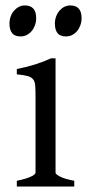

<svg xmlns="http://www.w3.org/2000/svg" viewBox="-20 -682 326 702"><path d="M278.3 -615.7Q278.3 -602.1 273.9 -589.8Q269.5 -577.6 262 -568.6Q254.4 -559.6 244.1 -554.2Q233.9 -548.8 221.7 -548.8Q199.7 -548.8 190.2 -561Q180.7 -573.2 180.7 -595.7Q180.7 -609.4 185.1 -621.6Q189.5 -633.8 197.3 -642.8Q205.1 -651.9 215.1 -657Q225.1 -662.1 236.8 -662.1Q278.3 -662.1 278.3 -615.7ZM112.3 -615.7Q112.3 -602.1 107.9 -589.8Q103.5 -577.6 95.9 -568.6Q88.4 -559.6 78.1 -554.2Q67.9 -548.8 55.7 -548.8Q33.7 -548.8 24.2 -561Q14.6 -573.2 14.6 -595.7Q14.6 -609.4 19 -621.6Q23.4 -633.8 31.2 -642.8Q39.1 -651.9 49.1 -657Q59.1 -662.1 70.8 -662.1Q112.3 -662.1 112.3 -615.7ZM41.5 0V-21Q74.7 -27.8 92.3 -35.9Q109.9 -43.9 109.9 -50.8V-327.1Q109.9 -352.1 108.9 -367.4Q107.9 -382.8 101.6 -391.4Q95.2 -399.9 81.3 -403.8Q67.4 -407.7 41.5 -410.2V-429.7Q56.6 -432.6 73.5 -436.8Q90.3 -440.9 106.9 -446Q123.5 -451.2 138.7 -457Q153.8 -462.9 166.5 -468.8H183.1V-50.8Q183.1 -44.9 199.5 -36.4Q215.8 -27.8 251.5 -21V0Z"/></svg>

Font: Gentium Plus
Style: Regular
Weight: 400
Designer: J. Victor Gaultney, Annie Olsen, Iska Routamaa
Foundry: SIL International
Version: Version 1.510